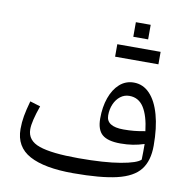

<svg xmlns="http://www.w3.org/2000/svg" viewBox="-98 -1037 1121 1140"><g transform="rotate(10 462.0 -467.0)"><path d="M804.7 -144Q805.7 -167 805.7 -192.6Q805.7 -218.3 805.7 -238.3Q771.5 -227.1 737.5 -221.7Q703.6 -216.3 663.1 -216.3Q586.9 -216.3 553.2 -245.1Q519.5 -273.9 519.5 -342.3Q519.5 -411.6 539.1 -466.8Q558.6 -522 594.7 -554.2Q630.9 -586.4 680.2 -586.4Q735.8 -586.4 776.4 -543.9Q816.9 -501.5 838.6 -423.3Q860.4 -345.2 860.4 -237.3Q860.4 -146.5 818.8 -93Q777.3 -39.6 680.4 -16.6Q583.5 6.3 417 6.3Q244.1 6.3 154.3 -42.2Q64.5 -90.8 64.5 -198.2Q64.5 -238.8 71.3 -277.1Q78.1 -315.4 93.3 -369.6L155.8 -350.6Q121.6 -253.9 121.6 -207Q121.6 -138.7 196.8 -112.8Q272 -86.9 432.6 -86.9Q588.9 -86.9 685.3 -103.5Q781.7 -120.1 804.7 -144ZM796.9 -314Q786.1 -405.8 754.9 -454.8Q723.6 -503.9 667.5 -503.9Q637.2 -503.9 613.5 -485.6Q589.8 -467.3 576.4 -436.5Q563 -405.8 563 -368.2Q563 -301.3 666.5 -301.3Q700.7 -301.3 731 -304.2Q761.2 -307.1 796.9 -314ZM543 -718.3V-793.5H804.2V-718.3ZM628.9 -941.4H718.3V-853.5H628.9Q629.4 -897 628.9 -941.4Z"/></g></svg>

Font: Pinar DS3-Regular
Style: Regular
Weight: 400
Designer: Amin Abedi
Version: Version 2.000